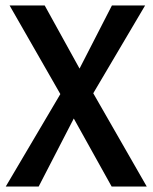

<svg xmlns="http://www.w3.org/2000/svg" viewBox="-20 -680 556 700"><path d="M320 -340 515 0H387L249 -248L121 0H1L200 -337L15 -660H143L270 -430L388 -660H509Z"/></svg>

Font: Sansita
Style: Regular
Weight: 400
Designer: Pablo Cosgaya
Foundry: Omnibus-Type
Version: Version 1.006;hotconv 1.0.109;makeotfexe 2.5.65596